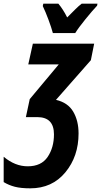

<svg xmlns="http://www.w3.org/2000/svg" viewBox="-90 -786 551 1046"><path d="M320 -606Q337 -634 376 -682Q415 -730 439 -755L441 -766H355Q339 -754 319.5 -734.5Q300 -715 276 -691Q264 -715 251.5 -734Q239 -753 228 -766H146L143 -753Q158 -722 174 -679Q190 -636 198 -606ZM338 -59Q338 -128 309 -177.5Q280 -227 215 -242L405 -458L423 -548H89L64 -435H230L72 -246L51 -148H113Q204 -148 204 -54Q204 18 169.5 69Q135 120 61 120Q-8 120 -70 68V206Q-42 223 -9 231.5Q24 240 75 240Q194 240 266 153Q338 66 338 -59Z"/></svg>

Font: Noto Sans UI Condensed ExtraBold
Style: Italic
Weight: 800
Width: 3
Designer: Monotype Design Team
Foundry: Monotype Imaging Inc.
Version: 1.001